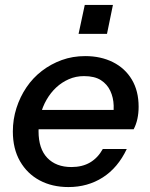

<svg xmlns="http://www.w3.org/2000/svg" viewBox="-20 -747 607 777"><path d="M257 10Q191 10 140.5 -17Q90 -44 61 -94.5Q32 -145 32 -215Q32 -264 46.5 -309.5Q61 -355 87 -393.5Q113 -432 149.5 -460Q186 -488 230 -504Q274 -520 325 -520Q388 -520 437 -495.5Q486 -471 513.5 -425Q541 -379 541 -315Q541 -289 536 -266Q531 -243 521 -224H101L118 -302H465L433 -256Q441 -288 440 -320Q439 -352 426.5 -379Q414 -406 388.5 -422.5Q363 -439 320 -439Q287 -439 258.5 -426.5Q230 -414 207.5 -393Q185 -372 168.5 -343.5Q152 -315 144 -282.5Q136 -250 136 -216Q136 -145 171.5 -108Q207 -71 269 -71Q313 -71 344.5 -89.5Q376 -108 396 -144H493Q457 -68 396 -29Q335 10 257 10ZM298 -610 323 -727H437L413 -610Z"/></svg>

Font: Instrument Sans Medium
Style: Italic
Weight: 500
Italic angle: -13°
Designer: Rodrigo Fuenzalida
Foundry: fragTYPE
Version: Version 1.000;gftools[0.9.28]